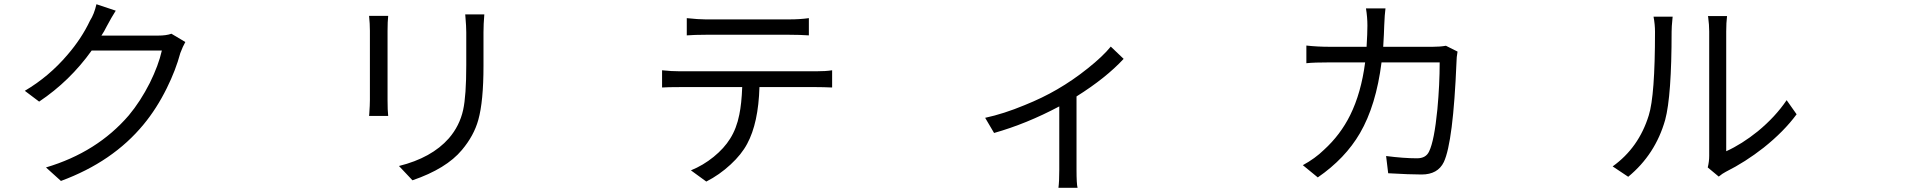

<svg xmlns="http://www.w3.org/2000/svg" viewBox="-20 -808 9040 903"><path d="M266.6 43 196.3 -20.5Q436.5 -91.8 585.9 -265.6Q640.6 -331.1 684.6 -418Q725.6 -501 741.2 -570.3H411.1Q308.6 -426.8 164.1 -330.1L96.7 -380.9Q210.9 -448.2 297.9 -550.8Q364.3 -627.9 403.3 -710.9Q422.9 -741.2 433.6 -788.1L524.4 -757.8Q504.9 -727.5 480.5 -681.6Q470.7 -661.1 457 -640.6H722.7Q762.7 -640.6 786.1 -649.4L851.6 -610.4Q839.8 -589.8 828.1 -558.6Q806.6 -478.5 764.6 -393.6Q716.8 -296.9 655.3 -222.7Q510.7 -46.9 266.6 43Z M1919.9 40 1856.4 -27.3Q2009.8 -65.4 2090.8 -157.2Q2141.6 -215.8 2158.2 -291Q2172.9 -357.4 2172.9 -502V-656.2Q2172.9 -683.6 2168.9 -729.5Q2168 -737.3 2168 -740.2H2257.8Q2253.9 -693.4 2253.9 -656.2V-498Q2253.9 -331.1 2229.5 -244.1Q2209 -169.9 2152.3 -102.5Q2079.1 -14.6 1919.9 40ZM1715.8 -262.7Q1715.8 -265.6 1716.8 -273.4Q1719.7 -314.5 1719.7 -337.9V-663.1Q1719.7 -696.3 1715.8 -733.4H1805.7Q1802.7 -706.1 1802.7 -663.1V-336.9Q1802.7 -289.1 1805.7 -262.7Z M3301.8 45.9 3229.5 -6.8Q3287.1 -30.3 3336.4 -70.3Q3385.7 -110.4 3414.1 -156.2Q3444.3 -204.1 3457 -268.6Q3467.8 -320.3 3470.7 -398.4H3178.7Q3120.1 -398.4 3093.8 -396.5V-477.5Q3137.7 -472.7 3178.7 -472.7H3817.4Q3864.3 -472.7 3893.6 -477.5V-396.5Q3850.6 -398.4 3817.4 -398.4H3551.8Q3546.9 -229.5 3494.1 -131.8Q3467.8 -82 3416 -34.2Q3363.3 14.6 3301.8 45.9ZM3210 -641.6V-722.7Q3264.6 -716.8 3297.9 -716.8H3693.4Q3742.2 -716.8 3784.2 -722.7V-641.6Q3742.2 -644.5 3693.4 -644.5H3298.8Q3247.1 -644.5 3210 -641.6Z M4958 75.2Q4961.9 45.9 4961.9 -8.8V-307.6Q4807.6 -225.6 4655.3 -182.6L4613.3 -253.9Q4700.2 -272.5 4798.8 -313.5Q4883.8 -347.7 4952.1 -387.7Q5026.4 -430.7 5095.7 -486.3Q5167 -543 5204.1 -588.9L5264.6 -531.2Q5181.6 -441.4 5043 -354.5V-8.8Q5043 56.6 5047.9 75.2Z M6177.7 26.4 6107.4 -31.2Q6165 -62.5 6207 -103.5Q6284.2 -173.8 6330.1 -266.6Q6381.8 -371.1 6400.4 -514.6H6236.3Q6158.2 -514.6 6124 -510.7V-593.8Q6175.8 -587.9 6235.4 -587.9H6407.2Q6411.1 -650.4 6411.1 -687.5Q6411.1 -727.5 6404.3 -768.6H6496.1Q6492.2 -740.2 6490.2 -688.5Q6489.3 -651.4 6485.4 -587.9H6717.8Q6752.9 -587.9 6780.3 -592.8L6835 -565.4Q6830.1 -538.1 6830.1 -516.6Q6814.5 -139.6 6770.5 -45.9Q6742.2 12.7 6666 12.7Q6610.4 12.7 6508.8 6.8L6499 -74.2Q6582 -63.5 6644.5 -63.5Q6686.5 -63.5 6701.2 -95.7Q6725.6 -145.5 6740.2 -293.9Q6751 -410.2 6751 -514.6H6477.5Q6452.1 -312.5 6376 -181.6Q6306.6 -62.5 6177.7 26.4Z M7637.7 23.4 7564.5 -25.4Q7687.5 -113.3 7734.4 -265.6Q7763.7 -358.4 7763.7 -658.2Q7763.7 -693.4 7756.8 -729.5H7846.7Q7846.7 -726.6 7845.7 -719.7Q7841.8 -681.6 7841.8 -659.2Q7841.8 -356.4 7811.5 -244.1Q7765.6 -82 7637.7 23.4ZM8063.5 22.5 8011.7 -20.5Q8018.6 -47.9 8018.6 -75.2V-660.2Q8018.6 -691.4 8013.7 -727.5Q8012.7 -731.4 8012.7 -732.4H8102.5Q8098.6 -701.2 8098.6 -660.2V-96.7Q8171.9 -129.9 8247.1 -190.4Q8330.1 -258.8 8382.8 -336.9L8429.7 -270.5Q8370.1 -189.5 8274.4 -113.3Q8188.5 -45.9 8096.7 0Q8081.1 7.8 8063.5 22.5Z"/></svg>

Font: Bpmf GenYo Gothic R
Style: R
Weight: 400
Foundry: But Ko
Version: Version 1.320